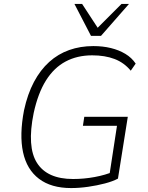

<svg xmlns="http://www.w3.org/2000/svg" viewBox="-20 -947 753 975"><path d="M341 8Q240 8 178 -39Q116 -86 97 -174Q78 -262 102 -387Q120 -470 152.5 -531Q185 -592 230 -632.5Q275 -673 331.5 -693Q388 -713 454 -713Q502 -713 543 -703Q584 -693 616.5 -673.5Q649 -654 669 -624L644 -588Q610 -629 561.5 -647.5Q513 -666 448 -666Q372 -666 313 -634.5Q254 -603 213.5 -538.5Q173 -474 151 -373Q116 -201 168 -119.5Q220 -38 351 -38Q406 -38 460.5 -48Q515 -58 560 -77L532 -34L574 -308H401L408 -354H629L579 -40Q553 -26 513 -15.5Q473 -5 428 1.5Q383 8 341 8ZM442 -765 358 -927H397L476 -806L597 -927H635L493 -765Z"/></svg>

Font: Nunito Sans 7pt SemiCondensed ExtraLight
Style: Italic
Weight: 250
Width: 4
Italic angle: -9°
Designer: Vernon Adams
Foundry: Vernon Adams
Version: Version 3.101;gftools[0.9.27]